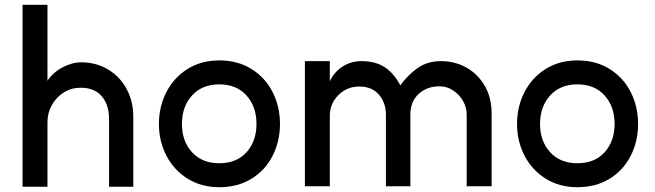

<svg xmlns="http://www.w3.org/2000/svg" viewBox="-20 -770 2731 801"><path d="M316 -404Q278 -404 246.5 -384.5Q215 -365 196.5 -332Q178 -299 178 -260V9H74V-750H178V-433Q201 -468 241 -489Q281 -510 318 -510Q382 -510 432 -479.5Q482 -449 509 -397.5Q536 -346 536 -284V9H435V-272Q435 -333 404.5 -368.5Q374 -404 316 -404Z M1050 -253Q1050 -325 1008.5 -371.5Q967 -418 895 -418Q823 -418 781 -371.5Q739 -325 739 -253Q739 -181 781 -135Q823 -89 895 -89Q967 -89 1008.5 -135Q1050 -181 1050 -253ZM895 -518Q972 -518 1029.5 -482Q1087 -446 1117.5 -385.5Q1148 -325 1148 -253Q1148 -181 1117.5 -120.5Q1087 -60 1029.5 -24.5Q972 11 895 11Q819 11 762 -25Q705 -61 674 -121Q643 -181 643 -253Q643 -325 674 -385.5Q705 -446 762 -482Q819 -518 895 -518Z M1814 -410Q1762 -410 1727 -378.5Q1692 -347 1692 -292V7H1590V-292Q1590 -341 1561 -375Q1532 -409 1479 -409Q1427 -409 1391.5 -373Q1356 -337 1356 -287V7H1252V-515H1356V-431Q1375 -471 1410 -493Q1445 -515 1488 -515Q1546 -515 1584.5 -490Q1623 -465 1650 -414Q1683 -459 1723.5 -487Q1764 -515 1820 -515Q1877 -515 1925 -488.5Q1973 -462 2002 -412.5Q2031 -363 2031 -297V7H1927V-292Q1927 -322 1911.5 -349Q1896 -376 1870 -393Q1844 -410 1814 -410Z M2544 -253Q2544 -325 2502.5 -371.5Q2461 -418 2389 -418Q2317 -418 2275 -371.5Q2233 -325 2233 -253Q2233 -181 2275 -135Q2317 -89 2389 -89Q2461 -89 2502.5 -135Q2544 -181 2544 -253ZM2389 -518Q2466 -518 2523.5 -482Q2581 -446 2611.5 -385.5Q2642 -325 2642 -253Q2642 -181 2611.5 -120.5Q2581 -60 2523.5 -24.5Q2466 11 2389 11Q2313 11 2256 -25Q2199 -61 2168 -121Q2137 -181 2137 -253Q2137 -325 2168 -385.5Q2199 -446 2256 -482Q2313 -518 2389 -518Z"/></svg>

Font: SUIT SemiBold
Style: Regular
Weight: 600
Designer: Sunn Youn; Korean Glyphs from Source Han Sans (Sandoll Communications; Soo-young Jang, Joo-yeon Kang)
Foundry: Sunn
Version: Version 1.140